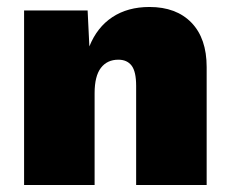

<svg xmlns="http://www.w3.org/2000/svg" viewBox="-20 -530 660 550"><path d="M572 -338V0H370V-284Q370 -325 357 -342Q344 -359 319 -359Q287 -359 269 -335.5Q251 -312 251 -263V0H49V-500H231L236 -397Q258 -452 302 -481Q346 -510 408 -510Q485 -510 528.5 -465Q572 -420 572 -338Z"/></svg>

Font: Work Sans ExtraBold
Style: Regular
Weight: 800
Designer: Wei Huang
Foundry: Wei Huang
Version: Version 1.500